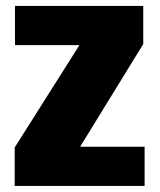

<svg xmlns="http://www.w3.org/2000/svg" viewBox="-20 -614 528 634"><path d="M28.5 0H457.5V-129.5H245.5V-131L453 -468.5V-594.5H29.5V-465H242V-464.5L28.5 -127Z"/></svg>

Font: Anybody SemiCondensed ExtraBold
Style: Regular
Weight: 800
Width: 4
Version: Version 1.113;gftools[0.9.25]